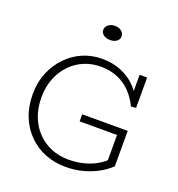

<svg xmlns="http://www.w3.org/2000/svg" viewBox="-162 -1054 1115 1201"><g transform="rotate(20 396.0 -453.5)"><path d="M407 14Q334 14 271 -11Q208 -36 160.5 -83.5Q113 -131 86.5 -196.5Q60 -262 60 -343Q60 -425 87.5 -490Q115 -555 161.5 -602.5Q208 -650 267.5 -675Q327 -700 393 -700Q467 -700 522.5 -676Q578 -652 614 -616.5Q650 -581 668 -544L647 -549V-686H697V-484L664 -481Q640 -531 604 -569Q568 -607 518 -629Q468 -651 401 -651Q343 -651 292 -629.5Q241 -608 202 -567.5Q163 -527 140.5 -470.5Q118 -414 118 -343Q118 -273 140 -216.5Q162 -160 201.5 -119.5Q241 -79 293.5 -57Q346 -35 407 -35Q461 -35 505.5 -46Q550 -57 584.5 -75.5Q619 -94 643 -116V-284H394V-331H697V-95Q666 -65 622.5 -40.5Q579 -16 524.5 -1Q470 14 407 14ZM398 -827Q372 -827 354.5 -840Q337 -853 337 -872Q337 -893 354.5 -907Q372 -921 397 -921Q425 -921 442 -907Q459 -893 459 -872Q459 -853 442 -840Q425 -827 398 -827Z"/></g></svg>

Font: BioRhyme ExtraBold Light
Style: Regular
Weight: 300
Version: Version 1.600;gftools[0.9.33]